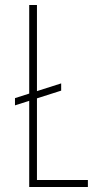

<svg xmlns="http://www.w3.org/2000/svg" viewBox="-20 -749 411 769"><path d="M97 0V-729H128V-28H332V0ZM40 -327V-356L225 -415V-386Z"/></svg>

Font: Hubot Sans Condensed ExtraLight
Style: Regular
Weight: 200
Width: 3
Designer: Deni Anggara
Foundry: GitHub, Inc., Subsidiary of Microsoft Corporation
Version: Version 2.000